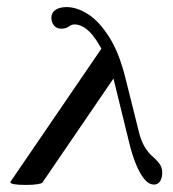

<svg xmlns="http://www.w3.org/2000/svg" viewBox="-20 -510 488 542"><path d="M52 12Q9 12 9 4L274 -384V-357Q234 -441 190 -441Q182 -441 174 -435Q170 -432 164.5 -430.5Q159 -429 152 -429Q140 -429 132.5 -438Q125 -447 125 -460Q125 -474 136.5 -482Q148 -490 168 -490Q197 -490 228.5 -470Q260 -450 288.5 -405Q317 -360 335 -286L371 -142Q377 -115 387.5 -97Q398 -79 411 -68Q426 -55 432 -45Q438 -35 438 -23Q438 -8 432 1.5Q426 11 415 11Q400 11 387 -5Q374 -21 363 -48.5Q352 -76 344 -110L295 -310L311 -304L100 5Q98 8 86 10Q74 12 52 12Z"/></svg>

Font: Junicode VF
Style: Italic
Weight: 400
Italic angle: -11°
Designer: Peter S. Baker
Version: Version 2.209